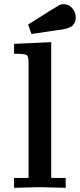

<svg xmlns="http://www.w3.org/2000/svg" viewBox="-20 -895 381 915"><path d="M114 -778Q256 -868 265 -872Q274 -875 284 -875H285Q308 -875 324.5 -855.5Q341 -836 341 -812Q341 -804 339.5 -796.5Q338 -789 334 -784Q330 -779 327 -774.5Q324 -770 316.5 -767Q309 -764 306 -762Q303 -760 293 -758Q283 -756 281 -755.5Q279 -755 268 -753L257 -752Q221 -746 130 -733ZM47 0V-47H116V-600Q116 -628 105.5 -633.5Q95 -639 47 -639V-686L224 -694V-47H293V0Q191 -3 170 -3Q143 -3 47 0Z"/></svg>

Font: CMU Serif
Style: Bold
Weight: 700
Version: Version 0.7.0